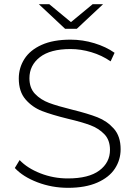

<svg xmlns="http://www.w3.org/2000/svg" viewBox="-20 -895 649 920"><path d="M51 -90 74 -128Q111 -89 173.5 -64.5Q236 -40 305 -40Q405 -40 456 -78Q507 -116 507 -177Q507 -224 480 -252Q453 -280 413 -295Q373 -310 305 -326Q228 -345 181.5 -363Q135 -381 102.5 -418.5Q70 -456 70 -519Q70 -570 97 -612.5Q124 -655 179.5 -680Q235 -705 318 -705Q376 -705 432 -688Q488 -671 529 -642L510 -601Q468 -630 417.5 -645Q367 -660 318 -660Q221 -660 171 -621Q121 -582 121 -520Q121 -473 148 -445Q175 -417 215 -402Q255 -387 324 -370Q401 -351 447 -333Q493 -315 525.5 -278.5Q558 -242 558 -180Q558 -129 530.5 -87Q503 -45 446 -20Q389 5 306 5Q229 5 159.5 -21.5Q90 -48 51 -90ZM474 -875 348 -757H292L166 -875H216L320 -789L424 -875Z"/></svg>

Font: Idrija Light
Style: Regular
Weight: 300
Designer: Julieta Ulanovsky
Foundry: Julieta Ulanovsky
Version: Version 7.200